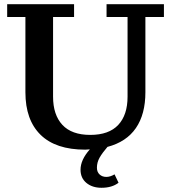

<svg xmlns="http://www.w3.org/2000/svg" viewBox="-20 -702 814 915"><path d="M386.2 11.2Q245.6 11.2 173.3 -59.6Q101.1 -130.4 101.1 -262.2V-621.1H14.2V-682.1H333V-621.1H232.9V-241.2Q232.9 -154.8 277.3 -106.9Q321.8 -59.1 410.2 -59.1Q499 -59.1 543.5 -106.7Q587.9 -154.3 587.9 -241.2V-621.1H487.8V-682.1H761.2V-621.1H672.9V-262.2Q672.9 -157.7 627.7 -91.8Q582.5 -25.9 492.2 -2Q467.3 26.9 454.6 49.3Q441.9 71.8 441.9 97.2Q441.9 117.7 454.6 129.4Q467.3 141.1 486.8 141.1Q505.4 141.1 525.9 128.9L544.9 168.9Q513.7 192.9 463.9 192.9Q419.9 192.9 391.8 169.7Q363.8 146.5 363.8 106.9Q363.8 59.6 408.2 9.8Q404.8 9.8 397.5 10.5Q390.1 11.2 386.2 11.2Z"/></svg>

Font: Montagu Slab 144pt Medium
Style: Regular
Weight: 500
Designer: Florian Karsten
Foundry: Florian Karsten
Version: Version 1.000